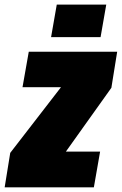

<svg xmlns="http://www.w3.org/2000/svg" viewBox="-40 -804 523 824"><path d="M416 -784.2H203.6L179.2 -644.5H391.6ZM462.9 -582H83.5L56.6 -429.7H221.7L3.9 -147.9L-20 0H362.8L389.6 -153.3H242.7L438 -427.2Z"/></svg>

Font: Decalotype Black Italic
Style: Regular
Weight: 900
Italic angle: -10°
Designer: Alfredo Marco Pradil
Foundry: Alfredo Marco Pradil
Version: Version 1.0